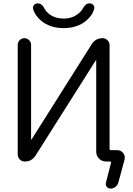

<svg xmlns="http://www.w3.org/2000/svg" viewBox="-20 -979 786 1137"><path d="M441.4 -896.5Q460.9 -911.1 470.7 -928.7Q486.3 -959 509.8 -959Q523.4 -959 532.2 -949.7Q541 -940.4 538.1 -927.7Q527.3 -886.7 489.3 -855.5Q436.5 -812.5 356.9 -812.5Q277.3 -812.5 224.6 -855.5Q186.5 -886.7 175.8 -927.7Q172.9 -940.4 181.6 -949.7Q190.4 -959 203.1 -959Q228.5 -959 243.2 -928.7Q252.9 -910.2 271.5 -895.5Q306.6 -869.1 356.9 -869.1Q407.2 -869.1 441.4 -896.5ZM628.9 -97.7Q628.9 -89.8 636.7 -89.8H674.8Q696.3 -89.8 710 -72.3Q718.8 -60.5 718.8 -46.9Q718.8 -41 717.8 -34.2L680.7 102.5Q675.8 118.2 663.1 127.9Q650.4 137.7 634.8 137.7Q620.1 137.7 611.8 126.5Q603.5 115.2 607.4 102.5L637.7 -15.6Q638.7 -17.6 636.7 -20Q634.8 -22.5 632.8 -22.5H628.9H607.4Q584 -22.5 566.9 -39.6Q549.8 -56.6 549.8 -80.1V-621.1Q549.8 -622.1 548.8 -622.1Q547.9 -622.1 546.9 -621.1L190.4 -57.6Q168 -22.5 127 -22.5Q109.4 -22.5 97.2 -34.7Q85 -46.9 85 -64.5V-712.9Q85 -729.5 96.7 -741.2Q108.4 -752.9 124.5 -752.9Q140.6 -752.9 152.3 -741.2Q164.1 -729.5 164.1 -712.9V-153.3Q164.1 -152.3 165 -152.3Q166 -152.3 167 -153.3L523.4 -717.8Q545.9 -752.9 587.9 -752.9Q604.5 -752.9 616.7 -740.7Q628.9 -728.5 628.9 -710.9Z"/></svg>

Font: Gen Jyuu Gothic Normal
Style: Regular
Weight: 300
Designer: [Source Han Sans]
Ryoko NISHIZUKA  (kana & ideographs); Paul D. Hunt (Latin, Greek & Cyrillic); Wenlong ZHANG  (bopomofo
Version: Version 1.002.20150607